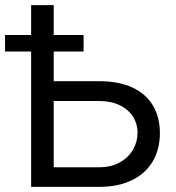

<svg xmlns="http://www.w3.org/2000/svg" viewBox="-43 -727 685 747"><path d="M579.1 -209Q579.1 -147.5 551.8 -100.1Q524.4 -52.7 471.2 -26.4Q418 0 342.8 0H78.1V-707H166V-76.2H342.8Q389.6 -76.2 423.3 -95.2Q457 -114.3 474.6 -145Q492.2 -175.8 492.2 -210.9Q492.2 -245.1 474.6 -272.9Q457 -300.8 423.3 -317.4Q389.6 -334 342.8 -334H142.6V-411.1H342.8Q418.9 -411.1 471.7 -386.7Q524.4 -362.3 551.8 -316.9Q579.1 -271.5 579.1 -209ZM-23.4 -590.8H282.2V-526.4H-23.4Z"/></svg>

Font: Pretendard GOV Variable
Style: Regular
Weight: 400
Designer: Base glyphs from Inter by Rasmus Andersson; Hangul glyphs from Noto Sans CJK(Source Han Sans) by Jang Soo-young and Kang
Foundry: Kil Hyung-jin
Version: Version 1.307;Glyphs 3.2 (3192)